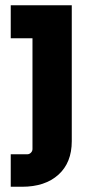

<svg xmlns="http://www.w3.org/2000/svg" viewBox="-20 -513 352 733"><path d="M21 200V76H84Q92 76 98 70Q104 64 104 56V-434L171 -367H21V-493H254V26Q254 108 203 154Q152 200 64 200Z"/></svg>

Font: SUSE ExtraBold
Style: Regular
Weight: 800
Designer: Rene Bieder
Foundry: SUSE
Version: Version 1.000